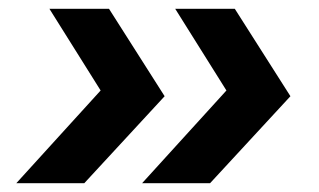

<svg xmlns="http://www.w3.org/2000/svg" viewBox="-20 -487 723 435"><path d="M302 -72 493 -282 377 -467H512L638 -269L456 -72ZM17 -72 208 -282 92 -467H227L353 -269L171 -72Z"/></svg>

Font: Plus Jakarta Sans
Style: Bold Italic
Weight: 700
Italic angle: -8°
Designer: Gumpita Rahayu
Foundry: Tokotype
Version: Version 2.071; ttfautohint (v1.8.4.7-5d5b);gftools[0.9.29]